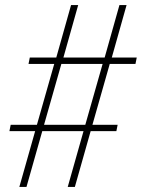

<svg xmlns="http://www.w3.org/2000/svg" viewBox="-20 -734 557 754"><path d="M118 -219H17L22 -244H125L193 -483H92L97 -508H201L259 -714H287L229 -508H391L449 -714H477L419 -508H517L512 -483H411L343 -244H442L437 -219H336L274 0H246L308 -219H146L84 0H56ZM315 -244 383 -483H221L153 -244Z"/></svg>

Font: Noto Serif NarrowThin
Style: Italic
Weight: 250
Width: 4
Italic angle: -12°
Designer: Monotype Design Team
Foundry: Monotype Imaging Inc.
Version: Version 1.001